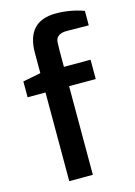

<svg xmlns="http://www.w3.org/2000/svg" viewBox="-119 -849 641 912"><g transform="rotate(-15 201.0 -393.0)"><path d="M17 -436V-514L105 -531V-630Q105 -786 249 -786Q320 -786 386 -762V-691L280 -692Q249 -693 234 -679Q223 -670 222 -649.5Q221 -629 221 -609V-531H352V-436H221V0H105V-436Z"/></g></svg>

Font: Exo
Style: DemiBold
Weight: 600
Designer: Natanael Gama
Version: Version 1.00